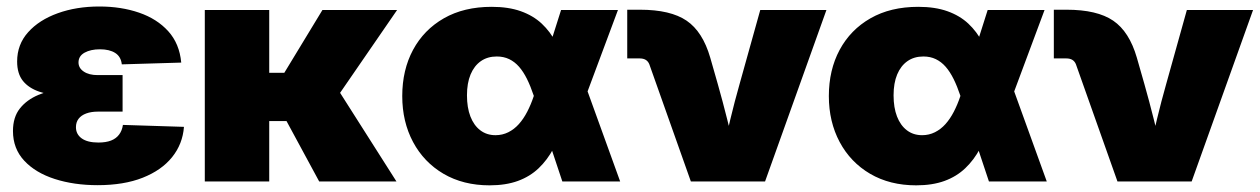

<svg xmlns="http://www.w3.org/2000/svg" viewBox="-20 -553 3838 585"><path d="M277.3 11.2Q205.6 11.2 147 -7.6Q88.4 -26.4 54 -63.2Q19.5 -100.1 19.5 -153.8Q19.5 -195.8 40.5 -222.4Q61.5 -249 97.2 -263.9Q132.8 -278.8 177 -284.4Q221.2 -290 267.6 -290H353.5V-212.9H278.3Q257.8 -212.9 242.7 -207.3Q227.5 -201.7 219.5 -191.2Q211.4 -180.7 211.4 -165.5Q211.4 -144 229 -131.3Q246.6 -118.7 279.8 -118.7Q302.7 -118.7 318.4 -124.8Q334 -130.9 343 -143.1Q352.1 -155.3 354.5 -172.4L540.5 -166.5Q536.6 -114.3 504.4 -74.2Q472.2 -34.2 414.8 -11.5Q357.4 11.2 277.3 11.2ZM272.5 -255.4Q219.7 -255.4 175.8 -259Q131.8 -262.7 99.6 -273.7Q67.4 -284.7 49.8 -306.6Q32.2 -328.6 32.2 -365.7Q32.2 -417.5 65.7 -454.8Q99.1 -492.2 156 -512.7Q212.9 -533.2 282.7 -533.2Q349.1 -533.2 403.8 -514.4Q458.5 -495.6 492.7 -457.8Q526.9 -419.9 532.2 -362.3L351.1 -356.9Q348.6 -380.4 331.1 -391.6Q313.5 -402.8 284.7 -402.8Q256.3 -402.8 237.8 -392.6Q219.2 -382.3 219.2 -362.8Q219.2 -345.7 235.1 -335Q251 -324.2 277.3 -324.2H353.5V-255.4Z M800.3 -522.5V0H604V-522.5ZM1189.9 -522.5 957 -184.1H774.4L759.3 -331.1H846.2L962.4 -522.5ZM952.6 0 847.2 -194.8 1013.2 -274.9 1188 0Z M1471.7 11.7Q1391.6 11.7 1331.5 -23.4Q1271.5 -58.6 1238.5 -120.4Q1205.6 -182.1 1205.6 -260.3Q1205.6 -339.8 1238.5 -401.1Q1271.5 -462.4 1332.5 -497.3Q1393.6 -532.2 1478 -532.2Q1529.3 -532.2 1566.9 -518.8Q1604.5 -505.4 1630.6 -481Q1656.7 -456.5 1673.6 -423.8Q1690.4 -391.1 1700.7 -352.5H1732.9L1766.1 -286.1L1869.6 0H1693.4L1606 -262.2Q1596.7 -290 1585.7 -312.3Q1574.7 -334.5 1561.5 -349.6Q1548.3 -364.7 1531.5 -372.8Q1514.6 -380.9 1493.7 -380.9Q1465.3 -380.9 1445.1 -366.7Q1424.8 -352.5 1413.8 -326.2Q1402.8 -299.8 1402.8 -262.7Q1402.8 -225.1 1413.3 -198Q1423.8 -170.9 1443.4 -156Q1462.9 -141.1 1489.7 -141.1Q1510.7 -141.1 1528.8 -150.1Q1546.9 -159.2 1561 -175Q1575.2 -190.9 1586.4 -212.6Q1597.7 -234.4 1606 -259.3L1689.5 -522.5H1862.8L1764.6 -259.3L1729.5 -177.7H1696.8Q1684.6 -135.3 1666.3 -100.6Q1647.9 -65.9 1621.3 -40.5Q1594.7 -15.1 1557.9 -1.7Q1521 11.7 1471.7 11.7Z M2085 0 1958.5 -356.9Q1955.1 -365.7 1947.8 -370.4Q1940.4 -375 1929.2 -375H1891.1V-523.4H1929.7Q2022.9 -523.4 2072 -490Q2121.1 -456.5 2144 -377.4L2167 -296.9Q2182.1 -243.7 2195.6 -189.7Q2209 -135.7 2222.7 -80.1H2179.7Q2192.4 -135.7 2205.3 -189.7Q2218.3 -243.7 2233.4 -296.9L2296.4 -522.5H2498L2311 0Z M2771.5 11.7Q2691.4 11.7 2631.3 -23.4Q2571.3 -58.6 2538.3 -120.4Q2505.4 -182.1 2505.4 -260.3Q2505.4 -339.8 2538.3 -401.1Q2571.3 -462.4 2632.3 -497.3Q2693.4 -532.2 2777.8 -532.2Q2829.1 -532.2 2866.7 -518.8Q2904.3 -505.4 2930.4 -481Q2956.5 -456.5 2973.4 -423.8Q2990.2 -391.1 3000.5 -352.5H3032.7L3065.9 -286.1L3169.4 0H2993.2L2905.8 -262.2Q2896.5 -290 2885.5 -312.3Q2874.5 -334.5 2861.3 -349.6Q2848.1 -364.7 2831.3 -372.8Q2814.5 -380.9 2793.5 -380.9Q2765.1 -380.9 2744.9 -366.7Q2724.6 -352.5 2713.6 -326.2Q2702.6 -299.8 2702.6 -262.7Q2702.6 -225.1 2713.1 -198Q2723.6 -170.9 2743.2 -156Q2762.7 -141.1 2789.6 -141.1Q2810.5 -141.1 2828.6 -150.1Q2846.7 -159.2 2860.8 -175Q2875 -190.9 2886.2 -212.6Q2897.5 -234.4 2905.8 -259.3L2989.3 -522.5H3162.6L3064.5 -259.3L3029.3 -177.7H2996.6Q2984.4 -135.3 2966.1 -100.6Q2947.8 -65.9 2921.1 -40.5Q2894.5 -15.1 2857.7 -1.7Q2820.8 11.7 2771.5 11.7Z M3384.8 0 3258.3 -356.9Q3254.9 -365.7 3247.6 -370.4Q3240.2 -375 3229 -375H3190.9V-523.4H3229.5Q3322.8 -523.4 3371.8 -490Q3420.9 -456.5 3443.8 -377.4L3466.8 -296.9Q3481.9 -243.7 3495.4 -189.7Q3508.8 -135.7 3522.5 -80.1H3479.5Q3492.2 -135.7 3505.1 -189.7Q3518.1 -243.7 3533.2 -296.9L3596.2 -522.5H3797.9L3610.8 0Z"/></svg>

Font: Inter 28pt Black
Style: Regular
Weight: 900
Designer: Rasmus Andersson
Foundry: rsms
Version: Version 4.001;git-66647c0bb